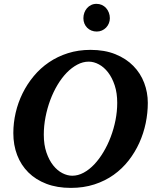

<svg xmlns="http://www.w3.org/2000/svg" viewBox="-20 -941 792 978"><path d="M577.1 -417Q577.1 -467.3 564.2 -506.3Q551.3 -545.4 530.5 -572.3Q509.8 -599.1 483.9 -613Q458 -627 432.1 -627Q402.3 -627 373.8 -611.8Q345.2 -596.7 319.8 -570.6Q294.4 -544.4 272.9 -508.5Q251.5 -472.7 236.1 -431.4Q220.7 -390.1 211.9 -345Q203.1 -299.8 203.1 -254.9Q203.1 -203.1 216.6 -164.1Q230 -125 251 -98.6Q272 -72.3 297.6 -59.1Q323.2 -45.9 348.1 -45.9Q377.4 -45.9 406 -61.3Q434.6 -76.7 460 -103.5Q485.4 -130.4 506.8 -166.3Q528.3 -202.1 543.9 -243.4Q559.6 -284.7 568.4 -329.1Q577.1 -373.5 577.1 -417ZM732.9 -417Q732.9 -365.7 722.2 -313.7Q711.4 -261.7 689.7 -213.6Q668 -165.5 635.3 -123.5Q602.5 -81.5 559.1 -50.5Q515.6 -19.5 460.9 -1.7Q406.2 16.1 340.8 16.1Q271 16.1 216.6 -4.6Q162.1 -25.4 124.5 -62.7Q86.9 -100.1 67.4 -151.1Q47.9 -202.1 47.9 -263.2Q47.9 -314.9 59.8 -366.7Q71.8 -418.5 95 -465.6Q118.2 -512.7 151.9 -553.2Q185.5 -593.8 229.2 -623.5Q272.9 -653.3 326.2 -670.2Q379.4 -687 440.9 -687Q513.2 -687 567.9 -664.8Q622.6 -642.6 659.2 -605.2Q695.8 -567.9 714.4 -519Q732.9 -470.2 732.9 -417ZM539.6 -848.1Q539.6 -834.5 534.4 -822Q529.3 -809.6 520.3 -800.3Q511.2 -791 499 -785.6Q486.8 -780.3 472.7 -780.3Q458 -780.3 445.6 -785.4Q433.1 -790.5 424.1 -799.6Q415 -808.6 409.9 -821Q404.8 -833.5 404.8 -848.1Q404.8 -863.3 409.7 -876.5Q414.6 -889.6 423.3 -899.7Q432.1 -909.7 444.3 -915.5Q456.5 -921.4 471.7 -921.4Q486.3 -921.4 498.8 -915.8Q511.2 -910.2 520.3 -900.1Q529.3 -890.1 534.4 -876.7Q539.6 -863.3 539.6 -848.1Z"/></svg>

Font: Charis SIL Am
Style: Bold Italic
Weight: 700
Italic angle: -11°
Foundry: SIL International
Version: Version 5.000